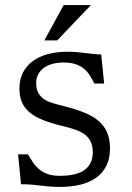

<svg xmlns="http://www.w3.org/2000/svg" viewBox="-20 -736 527 767"><path d="M218.8 -33.7Q287.6 -33.7 319.1 -58.1Q350.6 -82.5 350.6 -126.5Q350.6 -151.4 343 -168.5Q335.4 -185.5 320.3 -197.5Q305.2 -209.5 282.2 -217.5Q259.3 -225.6 228.5 -232.9Q184.6 -243.7 152.3 -256.3Q120.1 -269 99.1 -286.4Q78.1 -303.7 67.9 -326.9Q57.6 -350.1 57.6 -382.3Q57.6 -418.5 71.5 -445.8Q85.4 -473.1 110.6 -491.7Q135.7 -510.3 171.1 -519.8Q206.5 -529.3 249 -529.3Q270 -529.3 288.3 -527.6Q306.6 -525.9 323.2 -523.9Q339.8 -522 355 -520.3Q370.1 -518.6 384.3 -518.6L396 -402.3H356.9Q348.1 -420.4 338.1 -435.8Q328.1 -451.2 314.2 -462.4Q300.3 -473.6 280.8 -480Q261.2 -486.3 233.4 -486.3Q209 -486.3 189 -480.7Q168.9 -475.1 154.5 -464.4Q140.1 -453.6 132.3 -438.5Q124.5 -423.3 124.5 -404.3Q124.5 -381.3 132.1 -366.7Q139.6 -352.1 153.1 -342Q166.5 -332 185.1 -325.9Q203.6 -319.8 225.6 -314.5Q275.4 -302.2 312 -288.1Q348.6 -273.9 372.3 -254.2Q396 -234.4 407.7 -207.3Q419.4 -180.2 419.4 -143.1Q419.4 -102.5 404.8 -73.5Q390.1 -44.4 363.5 -25.6Q336.9 -6.8 300 2Q263.2 10.7 218.8 10.7Q193.4 10.7 175.8 9Q158.2 7.3 142.1 5.4Q126 3.4 108.2 1.7Q90.3 0 64 0L52.2 -119.6H91.3Q101.1 -103.5 111.3 -88.1Q121.6 -72.8 135.7 -60.5Q149.9 -48.3 169.7 -41Q189.5 -33.7 218.8 -33.7ZM234.4 -715.8H343.3L208.5 -574.7H157.2Z"/></svg>

Font: Arian Grqi
Style: Regular
Weight: 400
Designer: Ruben Hakobyan (Tarumian)
Foundry: Ruben Hakobyan (Tarumian)
Version: Version 1.003